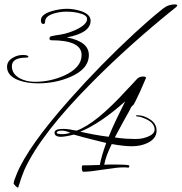

<svg xmlns="http://www.w3.org/2000/svg" viewBox="-20 -749 826 873"><path d="M62 104Q58 104 50 96Q42 88 42 84Q42 76 56 42Q107 -83 296 -296Q437 -455 594 -600Q617 -621 648 -648.5Q679 -676 720 -709Q734 -720 747.5 -724.5Q761 -729 774 -729Q786 -729 786 -724Q786 -722 781 -717Q675 -632 579 -546Q483 -460 398 -374Q166 -141 91 23Q77 56 63 103Q63 104 62 104ZM153 -370Q104 -370 65 -384Q12 -404 12 -445Q12 -470 36 -485Q58 -499 83 -499Q109 -499 109 -491Q109 -487 100 -487Q34 -487 34 -448Q34 -413 70 -393Q100 -377 139 -377Q208 -377 271 -405Q351 -441 351 -499Q351 -566 213 -566Q205 -566 205 -574Q205 -584 217 -585Q224 -587 234 -588.5Q244 -590 257 -592Q292 -598 328 -615Q376 -638 376 -663Q376 -681 337 -690Q312 -696 282 -696Q252 -696 223 -687Q185 -675 185 -650Q185 -640 177 -640Q166 -640 166 -657Q166 -683 214 -698Q252 -709 284 -709Q317 -709 350 -698Q392 -683 392 -655Q392 -599 284 -579Q384 -560 384 -499Q384 -434 297 -398Q231 -370 153 -370ZM359 32Q352 32 352 13Q352 3 356 3Q367 3 386.5 2.5Q406 2 434 1Q440 -36 463 -99Q435 -106 398 -115Q361 -124 316 -137Q296 -132 281 -129.5Q266 -127 257 -127Q228 -127 228 -146Q228 -163 268 -163Q279 -163 294 -161Q309 -159 328 -155Q373 -171 430.5 -218Q488 -265 558 -342Q574 -358 602 -389Q613 -401 630 -401Q644 -401 644 -395Q644 -395 618 -335Q590 -275 588 -274Q587 -273 584 -270Q581 -267 577 -263Q573 -255 567.5 -244Q562 -233 554 -220Q545 -204 532 -180Q519 -156 502 -124Q530 -120 552.5 -118.5Q575 -117 592 -117Q616 -117 628 -120Q683 -133 683 -160Q683 -196 625 -215Q621 -217 615 -218Q609 -219 601 -220Q598 -222 598 -222Q598 -225 605 -225Q635 -225 664 -205Q692 -186 692 -155Q692 -119 651 -99Q620 -84 579 -84Q562 -84 539 -86.5Q516 -89 488 -94Q460 -37 454 0Q467 -1 477.5 -1Q488 -1 497 -1Q548 -1 564 2Q568 3 568 8Q568 13 563 13Q561 13 558.5 13Q556 13 552 12H542Q526 12 503.5 14.5Q481 17 450 22Q419 27 396.5 29.5Q374 32 359 32ZM474 -127Q488 -162 507 -202Q526 -242 549 -288Q437 -188 345 -150Q371 -144 403.5 -138Q436 -132 474 -127ZM267 -139Q279 -139 300 -145Q279 -155 261 -155Q238 -155 238 -145Q238 -139 267 -139Z"/></svg>

Font: Ruthie
Style: Regular
Weight: 400
Designer: Robert E. Leuschke
Foundry: Robert E. Leuschke
Version: Version 1.012